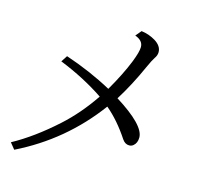

<svg xmlns="http://www.w3.org/2000/svg" viewBox="-110 -886 1031 1002"><g transform="rotate(15 405.0 -385.0)"><path d="M191.9 -543Q326.7 -498 443.8 -434.1Q499 -529.3 529.3 -605.5Q551.8 -662.6 551.8 -688.5Q551.8 -723.6 507.8 -739.3L533.7 -770Q574.2 -765.1 609.9 -743.7Q647.9 -720.2 647.9 -686.5Q647.9 -668.9 635.7 -652.3Q625.5 -637.2 606 -594.2Q558.6 -487.8 502.9 -398.9Q666 -296.9 666 -230.5Q666 -200.2 646.5 -184.6Q637.2 -177.2 625 -177.2Q602.5 -177.2 587.4 -199.7Q529.8 -287.1 462.9 -343.3Q299.8 -122.1 51.8 0L24.9 -33.2Q137.2 -94.7 253.9 -200.2Q338.9 -276.9 411.1 -383.3Q303.7 -455.6 169.9 -509.3Z"/></g></svg>

Font: BIZ UDPMincho
Style: Regular
Weight: 400
Designer: TypeBank Co., Ltd.
Foundry: Morisawa Inc.
Version: Version 1.06